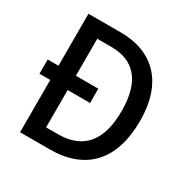

<svg xmlns="http://www.w3.org/2000/svg" viewBox="-162 -858 981 1002"><g transform="rotate(30 329.0 -357.0)"><path d="M284 -714H89V-401H24V-315H89V0H267C481 0 602 -124 602 -365C602 -593 481 -714 284 -714ZM279 -624C416 -624 493 -541 493 -361C493 -181 418 -90 264 -90H194V-315H329V-401H194V-624Z"/></g></svg>

Font: Noto Sans Myanmar SemiCondensed Medium
Style: Regular
Weight: 500
Width: 4
Designer: Monotype Design Team
Foundry: Monotype Imaging Inc.
Version: Version 2.107